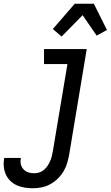

<svg xmlns="http://www.w3.org/2000/svg" viewBox="-75 -782 595 1025"><path d="M102 223Q79 223 57 219.5Q35 216 15.5 207.5Q-4 199 -19 184.5Q-34 170 -43 151Q-52 132 -54.5 109.5Q-57 87 -53 65L-52 61H37L36 63Q33 80 36.5 95.5Q40 111 51 122.5Q62 134 77 138.5Q92 143 108 143Q122 143 135.5 138.5Q149 134 160 124.5Q171 115 179 103Q187 91 192.5 78.5Q198 66 201.5 52.5Q205 39 207 26L285 -440H160V-520H388L295 39Q291 62 284.5 85.5Q278 109 265.5 130.5Q253 152 234.5 170.5Q216 189 194 201Q172 213 148.5 218Q125 223 102 223ZM254 -587 207 -627 324 -762H426L496 -622L441 -592L366 -701Z"/></svg>

Font: Iosevka Medium
Style: Italic
Weight: 500
Italic angle: -9°
Monospace: yes
Designer: Belleve Invis
Foundry: Belleve Invis
Version: Version 32.5.0; ttfautohint (v1.8.4)